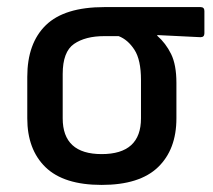

<svg xmlns="http://www.w3.org/2000/svg" viewBox="-20 -510 602 542"><path d="M267 12Q160 12 108.5 -38Q57 -88 57 -176V-293Q57 -388 109.5 -439Q162 -490 275 -490H546Q557 -490 557 -479V-416Q557 -405 546 -405L424 -411V-409Q448 -388 463 -357.5Q478 -327 478 -276V-176Q478 -88 426 -38Q374 12 267 12ZM267 -75Q378 -75 378 -176V-284Q378 -341 359.5 -369.5Q341 -398 315 -408H274Q221 -408 189 -386Q157 -364 157 -301V-176Q157 -75 267 -75Z"/></svg>

Font: Sofia Sans SemiBold
Style: Regular
Weight: 600
Designer: Botio Nikoltchev, Ani Petrova
Foundry: lettersoup
Version: Version 4.101; ttfautohint (v1.8.4.7-5d5b)